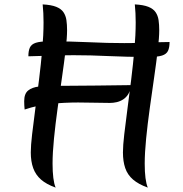

<svg xmlns="http://www.w3.org/2000/svg" viewBox="-20 -822 831 873"><path d="M576 -435Q573 -410 563.5 -394.5Q554 -379 540 -370Q526 -361 510.5 -357.5Q495 -354 480 -354Q446 -354 409 -355Q372 -356 335 -356Q274 -356 212.5 -350Q151 -344 92 -324Q91 -331 90.5 -343Q90 -355 90 -362Q90 -396 108 -410.5Q126 -425 156.5 -428.5Q187 -432 224 -432Q241 -432 293 -432Q345 -432 419.5 -433Q494 -434 576 -435ZM704 -684Q704 -652 697.5 -596Q691 -540 681 -471Q671 -402 661 -330Q651 -258 644.5 -192.5Q638 -127 638 -78Q638 -2 652 31Q610 16 585 -5.5Q560 -27 549.5 -57.5Q539 -88 539 -129Q539 -160 545 -211.5Q551 -263 559.5 -327Q568 -391 576.5 -460Q585 -529 591 -596Q597 -663 597 -720Q597 -741 596 -762Q595 -783 593 -802Q632 -800 654.5 -791Q677 -782 687.5 -766.5Q698 -751 701 -730.5Q704 -710 704 -684ZM285 -684Q285 -652 278.5 -596Q272 -540 262 -471Q252 -402 242 -330Q232 -258 225.5 -192.5Q219 -127 219 -78Q219 -41 222.5 -13Q226 15 233 31Q191 16 166.5 -5.5Q142 -27 131 -57.5Q120 -88 120 -129Q120 -160 126 -211.5Q132 -263 140.5 -327Q149 -391 157.5 -460Q166 -529 172 -596Q178 -663 178 -720Q178 -741 177 -762Q176 -783 174 -802Q213 -800 235.5 -791Q258 -782 268.5 -766.5Q279 -751 282 -730.5Q285 -710 285 -684ZM657 -563Q556 -563 474 -567Q392 -571 314 -571Q276 -571 235.5 -570Q195 -569 161.5 -567.5Q128 -566 109 -566Q109 -591 116 -606Q123 -621 143 -627.5Q163 -634 203 -634Q304 -634 386 -630Q468 -626 545 -626Q584 -626 624 -627.5Q664 -629 698 -630Q732 -631 751 -631Q751 -606 744 -591Q737 -576 717 -569.5Q697 -563 657 -563Z"/></svg>

Font: Merienda
Style: Regular
Weight: 400
Designer: Eduardo Rodriguez Tunni
Foundry: Eduardo Rodriguez Tunni
Version: Version 2.001